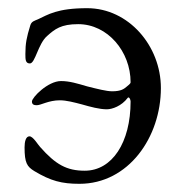

<svg xmlns="http://www.w3.org/2000/svg" viewBox="-20 -434 448 469"><path d="M174 15C294 15 373 -99 373 -219C373 -322 294 -414 193 -414C119 -414 97 -398 73 -387C64 -383 57 -382 54 -372C45 -343 42 -328 42 -302C42 -289 42 -279 53 -279C66 -279 73 -327 95 -346C114 -363 129 -375 171 -375C243 -375 299 -308 299 -233C299 -229 292 -225 289 -222C283 -217 276 -211 254 -211C240 -211 217 -217 193 -223C169 -230 150 -236 129 -236C97 -236 58 -196 58 -186C58 -178 64 -177 70 -177C80 -177 99 -189 126 -189C142 -189 161 -184 180 -179C201 -173 223 -167 241 -167C254 -167 277 -175 292 -195C293 -196 293 -196 294 -196C296 -196 299 -191 299 -186C299 -86 254 -17 187 -17C143 -17 116 -32 78 -75C73 -80 61 -101 52 -101C43 -101 40 -88 40 -74C40 -36 46 -27 64 -16C104 8 131 15 174 15Z"/></svg>

Font: EB Garamond
Style: Regular
Weight: 400
Designer: Georg Duffner and Octavio Pardo
Foundry: Georg Duffner
Version: Version 1.000;PS 001.000;hotconv 1.0.88;makeotf.lib2.5.64775